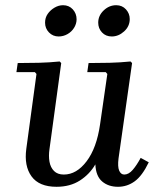

<svg xmlns="http://www.w3.org/2000/svg" viewBox="-20 -707 611 737"><path d="M520 -101 551 -84Q526 -32 497 -11Q468 10 433 10Q396 10 372 -10.5Q348 -31 346 -76Q324 -38 286.5 -14Q249 10 197 10Q130 10 101 -30Q72 -70 81 -136L120 -423L114 -430H43L48 -465Q89 -465 129 -466Q169 -467 209 -471L215 -465L170 -135Q166 -108 170 -86Q174 -64 187.5 -50.5Q201 -37 225 -37Q274 -37 312.5 -88Q351 -139 364 -229L392 -423L386 -430H315L320 -465Q361 -465 401 -466Q441 -467 481 -471L487 -465L435 -99Q431 -67 437.5 -52Q444 -37 457 -37Q474 -37 489.5 -55Q505 -73 520 -101ZM205 -567Q183 -567 168 -582.5Q153 -598 153 -620Q153 -639 163 -653.5Q173 -668 189 -677.5Q205 -687 222 -687Q245 -687 259.5 -671Q274 -655 274 -633Q274 -616 264.5 -600.5Q255 -585 239 -576Q223 -567 205 -567ZM409 -567Q386 -567 371.5 -582.5Q357 -598 357 -620Q357 -647 378 -667Q399 -687 426 -687Q449 -687 463.5 -671Q478 -655 478 -634Q478 -606 456.5 -586.5Q435 -567 409 -567Z"/></svg>

Font: Brygada 1918 Medium
Style: Italic
Weight: 500
Italic angle: -8°
Designer: Mateusz Machalski | Borys Kosmynka | Przemek Hoffer
Foundry: NIEPODLEGLA 2018
Version: Version 3.006